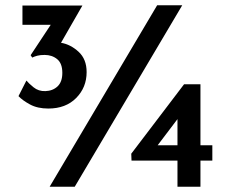

<svg xmlns="http://www.w3.org/2000/svg" viewBox="-20 -707 877 727"><path d="M163 -296Q122 -296 93.5 -311.5Q65 -327 50 -343L80 -402Q88 -392 107 -376.5Q126 -361 152 -362Q180 -363 198 -380Q216 -397 216 -431Q216 -467 196.5 -483Q177 -499 149 -499Q132 -499 121 -496Q110 -493 102 -489L96 -498L172 -613H65V-686H292L211 -545Q247 -539 277.5 -511Q308 -483 308 -434Q308 -376 268.5 -336Q229 -296 163 -296ZM670 -687 263 0H168L575 -687ZM784 -157V-99H739V0H652V-99H478L477 -125L677 -388H739V-157ZM652 -157V-256L577 -157Z"/></svg>

Font: Reem Kufi Ink
Style: Regular
Weight: 400
Designer: Khaled Hosny
Version: Version 1.7